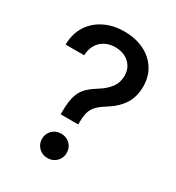

<svg xmlns="http://www.w3.org/2000/svg" viewBox="-178 -848 887 966"><g transform="rotate(30 265.0 -365.0)"><path d="M191.9 -216.3V-233.4Q191.9 -295.9 204.6 -330.3Q217.3 -364.7 241 -385.7Q264.6 -406.7 297.9 -427.2Q332 -448.7 352.8 -477.5Q373.5 -506.3 373.5 -544.4Q373.5 -575.7 358.9 -598.6Q344.2 -621.6 319.1 -634Q293.9 -646.5 261.7 -646.5Q231.4 -646.5 205.6 -634Q179.7 -621.6 163.6 -596.4Q147.5 -571.3 145.5 -532.7H37.6Q39.1 -598.1 69.1 -643.8Q99.1 -689.5 149.4 -713.6Q199.7 -737.8 261.7 -737.8Q327.6 -737.8 377.2 -713.4Q426.8 -689 454.3 -645.5Q481.9 -602.1 481.9 -544.9Q481.9 -485.8 455.1 -443.4Q428.2 -400.9 379.9 -370.6Q349.1 -351.6 330.1 -334.2Q311 -316.9 302.5 -293.5Q293.9 -270 293.9 -231.4V-216.3ZM243.7 7.8Q213.4 7.8 192.6 -12.7Q171.9 -33.2 171.9 -63Q171.9 -93.3 192.6 -113.5Q213.4 -133.8 243.7 -133.8Q274.4 -133.8 294.9 -113.5Q315.4 -93.3 315.4 -63Q315.4 -33.2 294.9 -12.7Q274.4 7.8 243.7 7.8Z"/></g></svg>

Font: Inter 18pt Medium
Style: Regular
Weight: 500
Designer: Rasmus Andersson
Foundry: rsms
Version: Version 4.001;git-66647c0bb